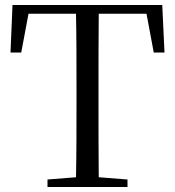

<svg xmlns="http://www.w3.org/2000/svg" viewBox="-20 -748 699 768"><path d="M22 -538H65L94 -693H284C286 -593 286 -492 286 -391V-337C286 -236 286 -137 284 -39L170 -30V0H490V-30L375 -39C374 -138 374 -237 374 -337V-391C374 -493 374 -594 375 -693H566L595 -538H638L629 -728H30Z"/></svg>

Font: Noto Serif CJK KR
Style: Regular
Weight: 400
Designer: Ryoko NISHIZUKA 西塚涼子 (kana & ideographs); Frank Grießhammer (Latin, Greek & Cyrillic); Wenlong ZHANG 张文龙 (bopomofo); San
Foundry: Adobe
Version: Version 2.001;hotconv 1.1.0;makeotfexe 2.6.0